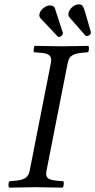

<svg xmlns="http://www.w3.org/2000/svg" viewBox="-20 -857 436 879"><path d="M213 -569Q215 -580 214 -588Q213 -596 208 -601.5Q203 -607 193.5 -610.5Q184 -614 169 -615L135 -618Q133 -622 134.5 -633Q136 -644 138 -647Q226 -645 265 -645Q295 -645 385 -647Q388 -640 387 -630.5Q386 -621 383 -618L352 -615Q332 -613 319 -607.5Q306 -602 299.5 -593Q293 -584 290 -569L193 -76Q188 -53 198 -43Q208 -33 237 -30L271 -27Q272 -24 272 -18Q272 -12 270.5 -6Q269 0 268 2Q180 0 141 0Q111 0 21 2Q18 -5 19 -14.5Q20 -24 23 -27L54 -30Q84 -33 98 -43.5Q112 -54 116 -76ZM378 -692Q375 -692 371 -694L296 -780Q293 -784 293 -791Q293 -806 307.5 -821.5Q322 -837 341 -837Q353 -837 358 -830Q363 -823 369 -804L396 -710V-707Q396 -701 389.5 -696.5Q383 -692 378 -692ZM160 -786Q160 -804 176.5 -818Q193 -832 208 -832Q227 -832 231 -820L268 -706V-704Q268 -699 262.5 -693.5Q257 -688 250 -688Q245 -688 244 -690L165 -774Q160 -779 160 -786Z"/></svg>

Font: Linux Libertine O
Style: Italic
Weight: 400
Italic angle: -12°
Designer: Philipp H. Poll
Foundry: Philipp H. Poll
Version: Version 5.1.6